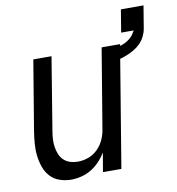

<svg xmlns="http://www.w3.org/2000/svg" viewBox="-77 -733 746 811"><g transform="rotate(-10 296.0 -328.0)"><path d="M164 8Q138 8 114 -0.5Q90 -9 74 -27Q58 -45 50 -68Q42 -91 39 -116Q36 -141 38 -167Q40 -193 44 -219L94 -520H172L121 -208Q118 -191 117 -174Q116 -157 118.5 -140.5Q121 -124 127 -109Q133 -94 144.5 -83Q156 -72 172 -67Q188 -62 205 -62Q228 -62 251 -70.5Q274 -79 291.5 -97Q309 -115 318.5 -137.5Q328 -160 331 -183L387 -520H466L380 0H301L315 -82Q303 -62 286.5 -44.5Q270 -27 250 -15Q230 -3 207.5 2.5Q185 8 164 8ZM415 -450 407 -501Q424 -503 441.5 -506.5Q459 -510 475.5 -516Q492 -522 506.5 -533.5Q521 -545 529 -561H530Q530 -562 530.5 -563Q531 -564 532 -566V-567H479L495 -664H592L576 -567Q573 -550 565 -534Q557 -518 544 -505Q531 -492 515 -483Q499 -474 482.5 -467.5Q466 -461 449 -457Q432 -453 415 -450Z"/></g></svg>

Font: Iosevka SS04 Oblique
Style: Regular
Weight: 400
Italic angle: -9°
Monospace: yes
Designer: Belleve Invis
Foundry: Belleve Invis
Version: Version 19.0.0; ttfautohint (v1.8.4)